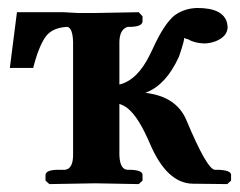

<svg xmlns="http://www.w3.org/2000/svg" viewBox="-20 -465 608 486"><path d="M282.2 -71.8Q283.7 -35.6 303.2 -35.2H311Q339.8 -34.2 340.8 -22.9V-7.8L331.1 1Q330.1 1 221.2 -1Q221.2 -1 105 1L95.2 -7.8V-22.9Q97.2 -34.7 125 -35.2H144Q164.6 -37.1 165 -71.8V-357.9Q164.1 -395 149.9 -397Q112.8 -395 96.2 -373Q78.1 -348.6 64 -293H4.9L22.9 -434.1H141.1L176.8 -432.1H202.1H221.2L331.1 -434.1L340.8 -423.8V-410.2Q339.4 -397.9 311 -397H303.2Q283.2 -391.1 282.2 -359.9V-251Q328.6 -262.2 360.4 -328.6Q363.8 -335.4 367.2 -342.8Q396.5 -406.7 422.9 -426.8Q447.8 -444.3 480 -444.8Q544.9 -444.8 554.7 -407.2Q555.7 -401.9 556.2 -397Q556.2 -372.6 525.4 -360.4Q511.7 -355.5 498 -355Q473.1 -355.5 457 -365.2Q454.6 -366.2 450.2 -367.2Q446.8 -368.7 445.8 -369.1Q448.2 -366.2 433.1 -321.8Q400.9 -251 351.1 -231.4Q349.1 -230.5 348.1 -230Q427.2 -220.7 452.1 -160.2Q503.9 -36.6 523.9 -35.2H532.2Q564 -34.2 564.9 -22.9V-7.8L555.2 1L467.8 0Q402.3 -1 359.4 -101.6Q356.9 -107.4 354 -113.8Q323.7 -181.2 293.5 -197.3Q287.6 -200.2 282.2 -202.1Z"/></svg>

Font: Linux Libertine O
Style: Bold
Weight: 700
Designer: Philipp H. Poll
Foundry: Philipp H. Poll
Version: Version 5.0.0